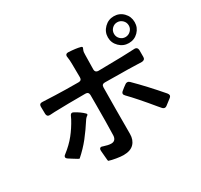

<svg xmlns="http://www.w3.org/2000/svg" viewBox="-168 -1045 1336 1274"><g transform="rotate(-30 500.0 -407.5)"><path d="M941 -720Q941 -678 911.5 -648Q882 -618 839 -618Q797 -618 766.5 -648Q736 -678 736 -720Q736 -762 766.5 -792.5Q797 -823 839 -823Q882 -823 911.5 -793Q941 -763 941 -720ZM896 -720Q896 -744 879 -760.5Q862 -777 839 -777Q816 -777 799.5 -760.5Q783 -744 783 -720Q783 -697 799.5 -680.5Q816 -664 839 -664Q862 -664 879 -680.5Q896 -697 896 -720ZM545 -448Q543 -295 543 -93Q543 -47 516.5 -19.5Q490 8 437 8Q416 8 383 2.5Q350 -3 329 -10Q326 -11 324 -44L320 -91Q319 -101 322.5 -107.5Q326 -114 334 -114Q340 -114 346 -111Q382 -99 404 -99Q422 -99 431.5 -109.5Q441 -120 442 -139Q445 -238 445 -367V-448Q444 -472 420 -472Q276 -472 183 -469L148 -467H143Q124 -467 122 -488Q122 -527 121 -545Q121 -557 127.5 -562.5Q134 -568 146 -567Q172 -565 241 -563Q319 -560 419 -560Q443 -560 443 -584L442 -685Q442 -717 438 -741L437 -748Q437 -767 458 -767Q517 -764 549 -755Q559 -753 559 -745Q559 -744 554.5 -734Q550 -724 549 -716Q548 -710 548 -696Q546 -626 546 -584Q546 -573 552.5 -566.5Q559 -560 570 -560L750 -563Q769 -563 803 -565Q841 -567 852 -567Q873 -567 875 -544V-490Q875 -479 868 -473Q861 -467 850 -467Q814 -469 781 -469L745 -470Q639 -472 569 -472Q545 -472 545 -448ZM341 -324Q299 -259 261 -211Q223 -163 172 -118Q169 -116 129 -142L104 -158Q92 -166 92 -174Q92 -183 102 -190Q155 -231 190 -275Q225 -319 253 -371L262 -390Q269 -407 280 -407Q284 -407 292 -403Q333 -381 358 -356Q363 -351 363 -348Q363 -343 357.5 -339.5Q352 -336 350 -334Q347 -332 341 -324ZM698 -399Q708 -399 716 -391Q801 -307 892 -201Q900 -191 900 -184Q900 -175 890 -167Q893 -169 846 -133Q839 -127 831 -127Q821 -127 812 -137L794 -158Q701 -271 643 -330Q634 -339 634 -347Q634 -356 644 -364Q664 -381 683 -394Q689 -399 698 -399Z"/></g></svg>

Font: Shippori Gochic B2 Bold
Style: Regular
Weight: 700
Designer: FONTDASU
Foundry: FONTDASU / Google Inc. / but / Adobe
Version: Version 1.130